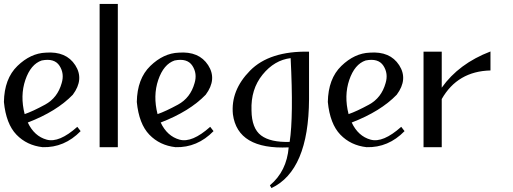

<svg xmlns="http://www.w3.org/2000/svg" viewBox="-20 -752 2623 981"><path d="M69 -415C113.7 -458.3 162 -481 214 -483C283.3 -488.3 333.5 -467 364.5 -419C395.5 -371 391.3 -320.7 352 -268C297.3 -211.3 220.7 -164 122 -126C144 -79.3 176.2 -50.2 218.5 -38.5C260.8 -26.8 313 -48.7 375 -104L392 -82C336.7 -25.3 272 2 198 0C144 -6 99.3 -27.3 64 -64C28.7 -100.7 7.3 -156.3 0 -231C1.3 -310.3 24.3 -371.7 69 -415ZM284 -416C266.7 -442.7 236.3 -451.7 193 -443C155.7 -430.3 127.8 -397.2 109.5 -343.5C91.2 -289.8 90 -231.7 106 -169C133.3 -178.3 168.2 -194.5 210.5 -217.5C252.8 -240.5 281 -277 295 -327C305 -359.7 301.3 -389.3 284 -416Z M489 -732V0H582V-732Z M748 -415C792.7 -458.3 841 -481 893 -483C962.3 -488.3 1012.5 -467 1043.5 -419C1074.5 -371 1070.3 -320.7 1031 -268C976.3 -211.3 899.7 -164 801 -126C823 -79.3 855.2 -50.2 897.5 -38.5C939.8 -26.8 992 -48.7 1054 -104L1071 -82C1015.7 -25.3 951 2 877 0C823 -6 778.3 -27.3 743 -64C707.7 -100.7 686.3 -156.3 679 -231C680.3 -310.3 703.3 -371.7 748 -415ZM963 -416C945.7 -442.7 915.3 -451.7 872 -443C834.7 -430.3 806.8 -397.2 788.5 -343.5C770.2 -289.8 769 -231.7 785 -169C812.3 -178.3 847.2 -194.5 889.5 -217.5C931.8 -240.5 960 -277 974 -327C984 -359.7 980.3 -389.3 963 -416Z M1367 209C1493.7 149 1557.7 -2.3 1559 -245V-488C1424.3 -490.7 1323.8 -458.3 1257.5 -391C1191.2 -323.7 1162 -249.3 1170 -168C1186 -47.3 1281 9 1455 1C1448.3 82.3 1416.3 147 1359 195ZM1265 -188C1262.3 -260 1281.2 -320.8 1321.5 -370.5C1361.8 -420.2 1409.7 -448.3 1465 -455C1475 -256.3 1473.3 -113.7 1460 -27C1394.7 -25 1346 -36 1314 -60C1282 -84 1265.7 -126.7 1265 -188Z M1724 -415C1768.7 -458.3 1817 -481 1869 -483C1938.3 -488.3 1988.5 -467 2019.5 -419C2050.5 -371 2046.3 -320.7 2007 -268C1952.3 -211.3 1875.7 -164 1777 -126C1799 -79.3 1831.2 -50.2 1873.5 -38.5C1915.8 -26.8 1968 -48.7 2030 -104L2047 -82C1991.7 -25.3 1927 2 1853 0C1799 -6 1754.3 -27.3 1719 -64C1683.7 -100.7 1662.3 -156.3 1655 -231C1656.3 -310.3 1679.3 -371.7 1724 -415ZM1939 -416C1921.7 -442.7 1891.3 -451.7 1848 -443C1810.7 -430.3 1782.8 -397.2 1764.5 -343.5C1746.2 -289.8 1745 -231.7 1761 -169C1788.3 -178.3 1823.2 -194.5 1865.5 -217.5C1907.8 -240.5 1936 -277 1950 -327C1960 -359.7 1956.3 -389.3 1939 -416Z M2144 -488H2237V-304C2295 -386 2378 -447.7 2486 -489V-392C2374 -389.3 2291 -340.7 2237 -246V0H2144Z"/></svg>

Font: Neocyr
Style: Regular
Weight: 400
Designer: Viktar Palstsiuk <vipals@gmail.com>
Version: 1.00